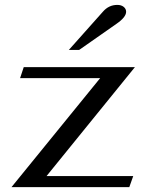

<svg xmlns="http://www.w3.org/2000/svg" viewBox="-20 -764 598 784"><path d="M389 -445H62L77 -490H531L170 -45H524L508 0H27ZM400 -716Q424 -744 459 -744Q475 -744 485 -736Q495 -728 495 -716Q495 -694 456 -667L303 -560H261Z"/></svg>

Font: Fahkwang Medium
Style: Regular
Weight: 500
Version: Version 1.000; ttfautohint (v1.6)